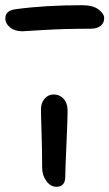

<svg xmlns="http://www.w3.org/2000/svg" viewBox="-65 -699 416 730"><path d="M20 -580.1Q-9.3 -580.1 -27.1 -595Q-44.9 -609.9 -44.9 -628.9Q-44.9 -659.2 -4.9 -664.1Q106.4 -679.2 247.1 -679.2Q288.1 -679.2 309.6 -663.1Q331.1 -647 331.1 -629.9Q331.1 -611.3 317.4 -600.6Q303.7 -589.8 279.8 -589.8Q181.6 -589.8 102.1 -585Q22.5 -580.1 20 -580.1ZM149.9 11.2Q127.4 11.2 111.3 -10.7Q95.2 -32.7 95.2 -62Q95.2 -131.3 93 -195.6Q90.8 -259.8 90.8 -283.2Q90.8 -307.6 104.5 -323.7Q118.2 -339.8 139.2 -339.8Q161.1 -339.8 176.3 -324Q191.4 -308.1 191.9 -280.8Q192.4 -255.9 187.7 -152.1Q183.1 -48.3 183.1 -25.9Q183.1 -8.3 174.6 1.5Q166 11.2 149.9 11.2Z"/></svg>

Font: Shantell Sans Irregular
Style: Regular
Weight: 400
Designer: Stephen Nixon, Anya Danilova, Shantell Martin
Foundry: Arrow Type
Version: Version 1.006;[9816181b4]